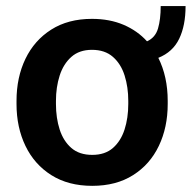

<svg xmlns="http://www.w3.org/2000/svg" viewBox="-20 -600 629 630"><path d="M34.2 -258.8V-269Q34.2 -346.2 63.5 -407Q92.8 -467.8 148.2 -502.9Q203.6 -538.1 281.7 -538.1Q339.8 -538.1 385.5 -518.6Q431.2 -499 462.4 -464.4Q489.7 -476.6 498.5 -506.6Q507.3 -536.6 507.3 -580.1H588.9Q588.9 -516.1 567.9 -472.7Q546.9 -429.2 499.5 -410.2Q530.3 -348.6 530.3 -269V-258.8Q530.3 -182.1 501.2 -121.3Q472.2 -60.5 416.7 -25.4Q361.3 9.8 282.7 9.8Q204.1 9.8 148.4 -25.4Q92.8 -60.5 63.5 -121.3Q34.2 -182.1 34.2 -258.8ZM163.6 -269V-258.8Q163.6 -212.9 175.8 -175Q188 -137.2 214.1 -114.5Q240.2 -91.8 282.7 -91.8Q324.7 -91.8 350.6 -114.5Q376.5 -137.2 388.7 -175Q400.9 -212.9 400.9 -258.8V-269Q400.9 -314 388.9 -352.1Q377 -390.1 350.6 -413.3Q324.2 -436.5 281.7 -436.5Q240.2 -436.5 214.1 -413.3Q188 -390.1 175.8 -352.1Q163.6 -314 163.6 -269Z"/></svg>

Font: Vazirmatn RD UI FD SemiBold
Style: Regular
Weight: 600
Designer: Saber Rastikerdar
Foundry: Saber Rastikerdar
Version: Version 33.003